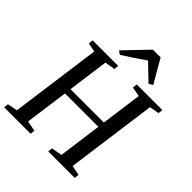

<svg xmlns="http://www.w3.org/2000/svg" viewBox="-271 -1142 1298 1298"><g transform="rotate(45 378.0 -493.0)"><path d="M-7 0 -3.5 -32.5 68 -46.5 157 -697.5 92.5 -710 96 -743H340.5L337 -710L263.5 -697.5L223.5 -403.5H542.5L582.5 -697.5L514 -710L518 -743H762.5L758.5 -710L689.5 -697.5L601 -46.5L671.5 -32.5L668 0H414.5L418 -32.5L494.5 -46.5L536.5 -357H217.5L175 -46.5L249.5 -32.5L246 0ZM270 -821.5 428.5 -986.5H502.5L599 -819L571 -802.5Q542.5 -829.5 514 -856.8Q485.5 -884 457.5 -911.5Q419.5 -884.5 379 -858Q338.5 -831.5 295 -803.5Z"/></g></svg>

Font: Merriweather 72pt
Style: Italic
Weight: 400
Italic angle: -7.8°
Version: Version 2.101